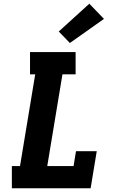

<svg xmlns="http://www.w3.org/2000/svg" viewBox="-20 -1016 640 1036"><path d="M44 0V-120H88L170 -615H142V-735H388V-615H317L235 -120H377L390 -200H502L469 0ZM357 -784 297 -846 462 -996 541 -914Z"/></svg>

Font: Iosevka Curly Slab HvExObl
Style: Regular
Weight: 900
Width: 7
Italic angle: -9°
Monospace: yes
Designer: Belleve Invis
Foundry: Belleve Invis
Version: Version 11.1.0; ttfautohint (v1.8.3)